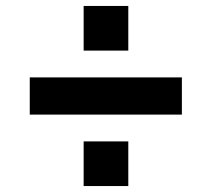

<svg xmlns="http://www.w3.org/2000/svg" viewBox="-20 -678 711 645"><path d="M261 -508V-658H411V-508ZM80 -293V-418H591V-293ZM261 -53V-203H411V-53Z"/></svg>

Font: Plus Jakarta Display
Style: Bold
Weight: 700
Designer: Gumpita Rahayu
Foundry: Tokotype Studio
Version: Version 1.000;hotconv 1.0.109;makeotfexe 2.5.65596